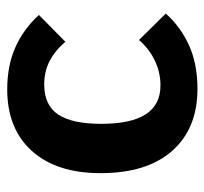

<svg xmlns="http://www.w3.org/2000/svg" viewBox="-38 -522 580 545"><g transform="rotate(-90 252.5 -250.0)"><path d="M486 -70Q450 -29 397 -4.5Q344 20 272 20Q160 20 96.5 -51.5Q33 -123 33 -255Q33 -380 96 -450Q159 -520 271 -520Q339 -520 391 -496.5Q443 -473 482 -430L406 -355Q380 -385 350.5 -400Q321 -415 285 -415Q226 -415 199.5 -375.5Q173 -336 173 -253Q173 -169 200 -127Q227 -85 282 -85Q319 -85 352.5 -101Q386 -117 411 -146Z"/></g></svg>

Font: Moderustic SemiBold
Style: Regular
Weight: 600
Designer: Tural Alisoy
Foundry: TAFT Foundry
Version: Version 2.120